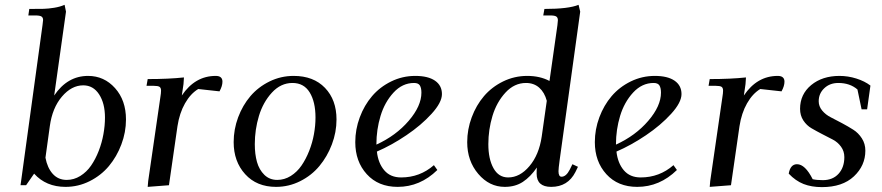

<svg xmlns="http://www.w3.org/2000/svg" viewBox="-20 -766 3648 794"><path d="M64.9 0 155.8 -662.1Q158.2 -681.6 158.2 -683.1Q158.2 -693.4 151.4 -697.8Q144.5 -702.1 127 -702.1H97.2L101.1 -729Q141.6 -729 160.6 -729.5Q179.7 -730 204.1 -733.9Q228.5 -737.8 247.1 -746.1L252.9 -717.8L204.1 -371.1Q258.8 -452.1 344.2 -452.1Q410.6 -452.1 455.8 -401.6Q501 -351.1 501 -272Q501 -219.2 481.9 -168.7Q462.9 -118.2 430.4 -79.3Q397.9 -40.5 350.8 -16.8Q303.7 6.8 251 6.8Q170.4 6.8 121.1 -47.9L87.9 0ZM168 -113.8Q175.8 -71.8 198.2 -46.9Q220.7 -22 255.9 -22Q285.6 -22 312 -38.3Q338.4 -54.7 356.7 -81.3Q375 -107.9 388.2 -141.8Q401.4 -175.8 407.7 -211.2Q414.1 -246.6 414.1 -279.8Q414.1 -338.4 389.9 -375.7Q365.7 -413.1 324.2 -413.1Q275.9 -413.1 236.1 -366.5Q196.3 -319.8 186 -244.1Z M585.9 -411.1 590.8 -439Q677.2 -439 740.7 -445.8L738.8 -418L731.9 -371.1Q786.6 -452.1 872.1 -452.1Q899.9 -452.1 899.9 -428.2Q899.9 -410.2 887.7 -388.2L799.8 -397.9Q768.1 -378.9 745.1 -338.6Q722.2 -298.3 713.9 -244.1L678.7 0L590.8 6.8L592.8 -17.1L643.1 -363.8Q646 -380.9 646 -391.1Q646 -402.8 639.6 -407Q633.3 -411.1 615.7 -411.1Z M946.3 -178.2Q946.3 -231 964.8 -280.8Q983.4 -330.6 1015.6 -368.4Q1047.9 -406.2 1094.7 -429.2Q1141.6 -452.1 1194.3 -452.1Q1276.4 -452.1 1324 -402.6Q1371.6 -353 1371.6 -272Q1371.6 -219.2 1352.5 -168.9Q1333.5 -118.7 1301 -79.6Q1268.6 -40.5 1221.4 -16.8Q1174.3 6.8 1121.6 6.8Q1041.5 6.8 993.9 -45.7Q946.3 -98.1 946.3 -178.2ZM1033.7 -169.9Q1033.7 -128.4 1042.7 -96.2Q1051.8 -64 1073.2 -43Q1094.7 -22 1126.5 -22Q1156.2 -22 1182.4 -38.3Q1208.5 -54.7 1226.8 -81.3Q1245.1 -107.9 1258.5 -141.8Q1272 -175.8 1278.3 -211.2Q1284.7 -246.6 1284.7 -279.8Q1284.7 -344.7 1260.7 -383.8Q1236.8 -422.9 1189.5 -422.9Q1141.1 -422.9 1104.5 -383.1Q1067.9 -343.3 1050.8 -286.6Q1033.7 -230 1033.7 -169.9Z M1449.2 -178.2Q1449.2 -231 1467.8 -280.8Q1486.3 -330.6 1518.6 -368.4Q1550.8 -406.2 1597.7 -429.2Q1644.5 -452.1 1697.3 -452.1Q1750 -452.1 1778.8 -432.4Q1807.6 -412.6 1807.6 -377Q1807.6 -342.3 1764.6 -295.2Q1721.7 -248 1660.6 -206.8Q1599.6 -165.5 1538.6 -139.2Q1543.9 -91.3 1569.1 -61.8Q1594.2 -32.2 1638.7 -32.2Q1716.3 -32.2 1774.4 -83L1788.6 -63Q1717.3 6.8 1624.5 6.8Q1544.4 6.8 1496.8 -45.7Q1449.2 -98.1 1449.2 -178.2ZM1536.6 -168Q1617.7 -205.1 1670.2 -266.4Q1722.7 -327.6 1722.7 -382.8Q1722.7 -402.3 1716.3 -412.6Q1710 -422.9 1692.4 -422.9Q1644 -422.9 1607.4 -383.1Q1570.8 -343.3 1553.7 -286.6Q1536.6 -230 1536.6 -169.9Z M1912.1 -178.2Q1912.1 -231 1930.7 -280.8Q1949.2 -330.6 1981.4 -368.4Q2013.7 -406.2 2060.5 -429.2Q2107.4 -452.1 2160.2 -452.1Q2212.9 -452.1 2252.4 -431.2L2285.2 -662.1Q2287.1 -675.8 2287.1 -682.1Q2287.1 -693.4 2280.3 -697.8Q2273.4 -702.1 2256.3 -702.1H2226.6L2231.4 -729Q2331.5 -729 2372.6 -746.1L2379.4 -717.8L2294.4 -104Q2289.6 -68.8 2289.6 -58.1Q2289.6 -35.2 2302.2 -35.2Q2321.3 -35.2 2336.4 -64.9L2347.2 -86.9L2370.1 -76.2L2359.4 -54.2Q2328.1 6.8 2259.3 6.8Q2199.2 6.8 2199.2 -47.9Q2199.2 -64.5 2200.2 -73.2Q2173.8 -34.7 2142.3 -13.9Q2110.8 6.8 2067.4 6.8Q2003.4 6.8 1957.8 -46.9Q1912.1 -100.6 1912.1 -178.2ZM1999.5 -169.9Q1999.5 -108.4 2020.8 -70.3Q2042 -32.2 2081.5 -32.2Q2129.9 -32.2 2169.4 -78.9Q2209 -125.5 2220.2 -201.2L2241.2 -349.1Q2231.9 -383.8 2210 -403.3Q2188 -422.9 2155.3 -422.9Q2106.9 -422.9 2070.3 -383.1Q2033.7 -343.3 2016.6 -286.6Q1999.5 -230 1999.5 -169.9Z M2439.9 -178.2Q2439.9 -231 2458.5 -280.8Q2477.1 -330.6 2509.3 -368.4Q2541.5 -406.2 2588.4 -429.2Q2635.3 -452.1 2688 -452.1Q2740.7 -452.1 2769.5 -432.4Q2798.3 -412.6 2798.3 -377Q2798.3 -342.3 2755.4 -295.2Q2712.4 -248 2651.4 -206.8Q2590.3 -165.5 2529.3 -139.2Q2534.7 -91.3 2559.8 -61.8Q2585 -32.2 2629.4 -32.2Q2707 -32.2 2765.1 -83L2779.3 -63Q2708 6.8 2615.2 6.8Q2535.2 6.8 2487.5 -45.7Q2439.9 -98.1 2439.9 -178.2ZM2527.3 -168Q2608.4 -205.1 2660.9 -266.4Q2713.4 -327.6 2713.4 -382.8Q2713.4 -402.3 2707 -412.6Q2700.7 -422.9 2683.1 -422.9Q2634.8 -422.9 2598.1 -383.1Q2561.5 -343.3 2544.4 -286.6Q2527.3 -230 2527.3 -169.9Z M2910.2 -411.1 2915 -439Q3001.5 -439 3064.9 -445.8L3063 -418L3056.2 -371.1Q3110.8 -452.1 3196.3 -452.1Q3224.1 -452.1 3224.1 -428.2Q3224.1 -410.2 3211.9 -388.2L3124 -397.9Q3092.3 -378.9 3069.3 -338.6Q3046.4 -298.3 3038.1 -244.1L3002.9 0L2915 6.8L2917 -17.1L2967.3 -363.8Q2970.2 -380.9 2970.2 -391.1Q2970.2 -402.8 2963.9 -407Q2957.5 -411.1 2939.9 -411.1Z M3241.7 -47.9Q3248.5 -86.9 3275.9 -86.9Q3309.6 -86.9 3340.8 -24.9Q3357.9 -21 3382.8 -21Q3423.8 -21 3447.8 -47.4Q3471.7 -73.7 3471.7 -116.2Q3471.7 -140.6 3458 -159.4Q3444.3 -178.2 3424.1 -188.7Q3403.8 -199.2 3380.1 -211.4Q3356.4 -223.6 3336.2 -235.4Q3315.9 -247.1 3302.2 -267.8Q3288.6 -288.6 3288.6 -315.9Q3288.6 -376 3334.5 -414.1Q3380.4 -452.1 3451.7 -452.1Q3486.8 -452.1 3521.5 -441.2Q3556.2 -430.2 3579.6 -412.1L3565.9 -314H3543L3525.9 -396Q3494.6 -422.9 3446.8 -422.9Q3411.6 -422.9 3388.7 -401.1Q3365.7 -379.4 3365.7 -347.2Q3365.7 -326.2 3380.1 -308.8Q3394.5 -291.5 3415.8 -280.8Q3437 -270 3462.2 -256.6Q3487.3 -243.2 3508.5 -229.7Q3529.8 -216.3 3544.2 -193.8Q3558.6 -171.4 3558.6 -143.1Q3558.6 -81.1 3511.2 -36.6Q3463.9 7.8 3378.9 7.8Q3335.9 7.8 3303 -5.1Q3270 -18.1 3241.7 -47.9Z"/></svg>

Font: Dihjauti S
Style: Bold Italic
Weight: 700
Italic angle: -9°
Designer: T. Christopher White
Version: Version 3.0.0